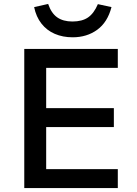

<svg xmlns="http://www.w3.org/2000/svg" viewBox="-20 -953 696 973"><path d="M103 0V-705H577V-609H214V-405H557V-309H214V-96H577V0ZM348 -764Q298 -764 257.5 -781.5Q217 -799 190 -833.5Q163 -868 153 -917L224 -933Q240 -886 270 -865Q300 -844 347 -844Q396 -844 426 -864.5Q456 -885 476 -932L545 -917Q525 -840 472.5 -802Q420 -764 348 -764Z"/></svg>

Font: Nunito Sans 7pt SemiBold
Style: Regular
Weight: 600
Designer: Vernon Adams
Foundry: Vernon Adams
Version: Version 3.101;gftools[0.9.27]